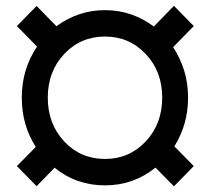

<svg xmlns="http://www.w3.org/2000/svg" viewBox="-20 -638 732 671"><path d="M523.4 -52.2Q485.4 -21.5 441.2 -5.9Q397 9.8 347.2 9.8Q296.9 9.8 252.7 -5.6Q208.5 -21 170.9 -51.8L107.9 12.7L39.1 -57.6L105 -124.5Q80.6 -162.6 68.4 -205.3Q56.2 -248 56.2 -296.9Q56.2 -347.2 69.6 -391.6Q83 -436 109.4 -475.1L39.1 -546.9L107.9 -617.2L177.2 -546.4Q214.4 -573.7 256.6 -588.1Q298.8 -602.5 347.2 -602.5Q395 -602.5 437.5 -587.9Q480 -573.2 517.6 -545.4L587.9 -617.7L657.2 -546.9L585 -473.1Q610.4 -434.6 623.8 -390.6Q637.2 -346.7 637.2 -296.9Q637.2 -248.5 625 -206.3Q612.8 -164.1 589.4 -126.5L657.2 -57.6L587.9 13.2ZM147 -296.9Q147 -205.1 204.3 -143.8Q261.7 -82.5 347.2 -82.5Q431.6 -82.5 489.3 -143.8Q546.9 -205.1 546.9 -296.9Q546.9 -388.2 489.3 -449.2Q431.6 -510.3 347.2 -510.3Q261.7 -510.3 204.3 -449.2Q147 -388.2 147 -296.9Z"/></svg>

Font: Roboto Web
Style: Bold
Weight: 700
Designer: Google
Version: Version 1.200310; 2013